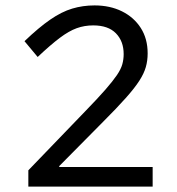

<svg xmlns="http://www.w3.org/2000/svg" viewBox="-20 -690 654 710"><path d="M84.8 0V-45.2L144.2 -72.4H544.5V0ZM526 -492.6Q526 -465.5 519.2 -441.9Q512.5 -418.2 495.1 -391.2Q477.7 -364.1 445.2 -327.7Q412.8 -291.2 360.6 -239L174.5 -51L199.1 -102.4V-36L84.8 -35.2V-60.2L295.9 -279.3Q342 -326.8 369.7 -358.5Q397.4 -390.3 412.3 -412.2Q427.2 -434.1 432.2 -452.1Q437.3 -470.2 437.3 -490Q437.3 -537.6 408.6 -566.9Q379.9 -596.1 324.9 -596.1Q292.2 -596.1 263.6 -585.7Q234.9 -575.3 201.3 -550.1Q167.8 -525 119.3 -479.3L70.6 -537.7Q123.7 -588.6 165.8 -617.5Q207.8 -646.5 247 -658.2Q286.1 -670 329.4 -670Q386.9 -670 431.2 -648Q475.4 -626 500.7 -586.4Q526 -546.8 526 -492.6Z"/></svg>

Font: Intel One Mono Light
Style: Regular
Weight: 300
Monospace: yes
Designer: Fred Shallcrass
Foundry: Frere-Jones Type LLC
Version: Version 1.004